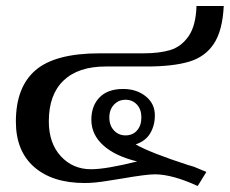

<svg xmlns="http://www.w3.org/2000/svg" viewBox="-20 -601 767 641"><path d="M497 -19Q468 -19 388 -5Q380 -4 337.5 3Q295 10 263 10Q155 10 94 -43.5Q33 -97 33 -195Q33 -310 98.5 -366.5Q164 -423 313 -423H460Q512 -423 548.5 -434Q585 -445 609.5 -480Q634 -515 636 -581H727Q723 -499 694 -455Q665 -411 611 -395Q557 -379 469 -379H333Q241 -379 192 -332Q143 -285 143 -196Q143 -123 183 -79.5Q223 -36 284 -36Q334 -36 438 -62Q364 -80 324.5 -116Q285 -152 285 -201Q285 -248 312.5 -276Q340 -304 391 -304Q436 -304 466.5 -279.5Q497 -255 497 -216Q497 -182 481.5 -156Q466 -130 433 -119Q479 -92 608 -50Q615 -48 622 -46Q629 -44 633 -42L669 -27L640 20Q555 -19 497 -19ZM452 -209Q452 -236 437 -252Q422 -268 399 -268Q376 -268 360.5 -251.5Q345 -235 345 -209Q345 -182 360.5 -165.5Q376 -149 399 -149Q423 -149 437.5 -165.5Q452 -182 452 -209Z"/></svg>

Font: Taviraj Medium
Style: Regular
Weight: 500
Designer: Katatrad Team
Foundry: CadsonDemak
Version: Version 1.030